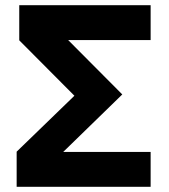

<svg xmlns="http://www.w3.org/2000/svg" viewBox="-20 -718 651 738"><path d="M559 0H44V-135L266 -350L54 -563V-698H559V-564H242L450 -355L223 -134H559Z"/></svg>

Font: IBM Plex Sans Var
Style: Regular
Weight: 400
Designer: Mike Abbink, Paul van der Laan, Pieter van Rosmalen
Foundry: Bold Monday
Version: Version 3.000